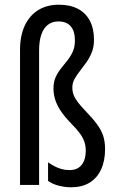

<svg xmlns="http://www.w3.org/2000/svg" viewBox="-20 -785 497 815"><path d="M379 -616Q379 -586 369.5 -562.5Q360 -539 346.5 -520Q333 -501 319.5 -484Q306 -467 296.5 -450Q287 -433 287 -413Q287 -396 293 -381Q299 -366 311 -350.5Q323 -335 341 -316Q373 -283 391.5 -258Q410 -233 418 -208.5Q426 -184 426 -152Q426 -102 409 -65.5Q392 -29 360 -9.5Q328 10 282 10Q257 10 230.5 3.5Q204 -3 184 -17V-96Q197 -87 211 -79.5Q225 -72 241 -67.5Q257 -63 275 -63Q309 -63 326.5 -85Q344 -107 344 -146Q344 -167 337.5 -185Q331 -203 317 -221.5Q303 -240 280 -263Q252 -292 236 -317Q220 -342 213.5 -364.5Q207 -387 207 -409Q207 -437 216 -457Q225 -477 239 -494.5Q253 -512 266.5 -529Q280 -546 289 -566Q298 -586 298 -614Q298 -652 280.5 -673Q263 -694 228 -694Q202 -694 183.5 -680Q165 -666 155.5 -638.5Q146 -611 146 -571V0H65V-573Q65 -633 85 -676Q105 -719 142 -742Q179 -765 230 -765Q277 -765 310 -748Q343 -731 361 -697.5Q379 -664 379 -616Z"/></svg>

Font: Noto Sans Khmer ExtraCondensed
Style: Regular
Weight: 400
Width: 2
Designer: Danh Hong and the Monotype Design Team
Foundry: Monotype Imaging Inc.
Version: Version 2.004